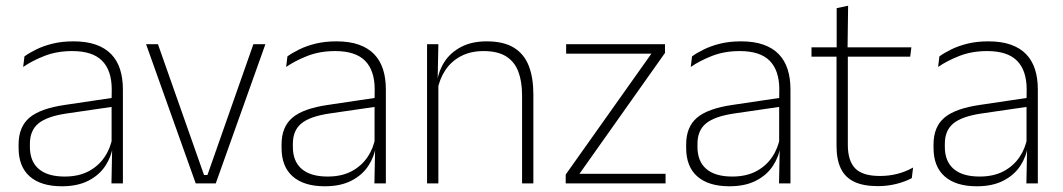

<svg xmlns="http://www.w3.org/2000/svg" viewBox="-20 -641 3715 671"><path d="M409.5 0H369.5L372 -125L370 -131.5V-290L370.5 -328Q370.5 -394.5 337 -428.5Q303.5 -462.5 232.5 -462.5Q178.5 -462.5 135.2 -445.5Q92 -428.5 61 -407L65.5 -444Q82 -456 106.8 -468.2Q131.5 -480.5 164 -488.5Q196.5 -496.5 237 -496.5Q282 -496.5 314.8 -485Q347.5 -473.5 368.5 -451.8Q389.5 -430 399.5 -399Q409.5 -368 409.5 -328.5ZM196 10Q123.5 10 84.2 -24.2Q45 -58.5 45 -124V-136.5Q45 -197.5 83 -229.8Q121 -262 208 -274.5L379.5 -300L381.5 -269L213.5 -244.5Q145 -234.5 114.8 -210Q84.5 -185.5 84.5 -138.5V-128Q84.5 -77 115.5 -50.5Q146.5 -24 206 -24Q254.5 -24 289.2 -42.2Q324 -60.5 345.2 -91.8Q366.5 -123 373 -162L383.5 -131H374.5Q369.5 -94 348.5 -61.8Q327.5 -29.5 289.5 -9.8Q251.5 10 196 10Z M693 -29.5H705L865.5 -486.5H907.5L734 0H664L490.5 -486.5H532Z M1328.5 0H1288.5L1291 -125L1289 -131.5V-290L1289.5 -328Q1289.5 -394.5 1256 -428.5Q1222.5 -462.5 1151.5 -462.5Q1097.5 -462.5 1054.2 -445.5Q1011 -428.5 980 -407L984.5 -444Q1001 -456 1025.8 -468.2Q1050.5 -480.5 1083 -488.5Q1115.5 -496.5 1156 -496.5Q1201 -496.5 1233.8 -485Q1266.5 -473.5 1287.5 -451.8Q1308.5 -430 1318.5 -399Q1328.5 -368 1328.5 -328.5ZM1115 10Q1042.5 10 1003.2 -24.2Q964 -58.5 964 -124V-136.5Q964 -197.5 1002 -229.8Q1040 -262 1127 -274.5L1298.5 -300L1300.5 -269L1132.5 -244.5Q1064 -234.5 1033.8 -210Q1003.5 -185.5 1003.5 -138.5V-128Q1003.5 -77 1034.5 -50.5Q1065.5 -24 1125 -24Q1173.5 -24 1208.2 -42.2Q1243 -60.5 1264.2 -91.8Q1285.5 -123 1292 -162L1302.5 -131H1293.5Q1288.5 -94 1267.5 -61.8Q1246.5 -29.5 1208.5 -9.8Q1170.5 10 1115 10Z M1844 0H1804.5V-308Q1804.5 -356 1791.5 -390.5Q1778.5 -425 1749 -443.8Q1719.5 -462.5 1670 -462.5Q1624.5 -462.5 1590.5 -444.5Q1556.5 -426.5 1536 -395.2Q1515.5 -364 1508.5 -324L1497.5 -356H1507.5Q1513 -394 1534 -426Q1555 -458 1592 -477.2Q1629 -496.5 1681 -496.5Q1740.5 -496.5 1776.2 -474.2Q1812 -452 1828 -410.8Q1844 -369.5 1844 -311.5ZM1512 0H1472.5V-486.5H1512L1509.5 -362.5L1512 -361Z M2005 -33.5H2306V0H1957V-31L2256.5 -453.5H1958.5V-486.5H2304V-456Z M2742.5 0H2702.5L2705 -125L2703 -131.5V-290L2703.5 -328Q2703.5 -394.5 2670 -428.5Q2636.5 -462.5 2565.5 -462.5Q2511.5 -462.5 2468.2 -445.5Q2425 -428.5 2394 -407L2398.5 -444Q2415 -456 2439.8 -468.2Q2464.5 -480.5 2497 -488.5Q2529.5 -496.5 2570 -496.5Q2615 -496.5 2647.8 -485Q2680.5 -473.5 2701.5 -451.8Q2722.5 -430 2732.5 -399Q2742.5 -368 2742.5 -328.5ZM2529 10Q2456.5 10 2417.2 -24.2Q2378 -58.5 2378 -124V-136.5Q2378 -197.5 2416 -229.8Q2454 -262 2541 -274.5L2712.5 -300L2714.5 -269L2546.5 -244.5Q2478 -234.5 2447.8 -210Q2417.5 -185.5 2417.5 -138.5V-128Q2417.5 -77 2448.5 -50.5Q2479.5 -24 2539 -24Q2587.5 -24 2622.2 -42.2Q2657 -60.5 2678.2 -91.8Q2699.5 -123 2706 -162L2716.5 -131H2707.5Q2702.5 -94 2681.5 -61.8Q2660.5 -29.5 2622.5 -9.8Q2584.5 10 2529 10Z M3048.5 9.5Q2997 9.5 2965.2 -5.8Q2933.5 -21 2918.5 -52.2Q2903.5 -83.5 2903.5 -130.5V-459H2943V-134.5Q2943 -79 2968.8 -52.5Q2994.5 -26 3055.5 -26Q3086 -26 3115.2 -33.2Q3144.5 -40.5 3171 -55.5L3166.5 -18.5Q3143.5 -6 3112.2 1.8Q3081 9.5 3048.5 9.5ZM3161 -443H2816V-475.5H3165ZM2942 -469.5H2904V-612.5L2944 -621Z M3607 0H3567L3569.5 -125L3567.5 -131.5V-290L3568 -328Q3568 -394.5 3534.5 -428.5Q3501 -462.5 3430 -462.5Q3376 -462.5 3332.8 -445.5Q3289.5 -428.5 3258.5 -407L3263 -444Q3279.5 -456 3304.2 -468.2Q3329 -480.5 3361.5 -488.5Q3394 -496.5 3434.5 -496.5Q3479.5 -496.5 3512.2 -485Q3545 -473.5 3566 -451.8Q3587 -430 3597 -399Q3607 -368 3607 -328.5ZM3393.5 10Q3321 10 3281.8 -24.2Q3242.5 -58.5 3242.5 -124V-136.5Q3242.5 -197.5 3280.5 -229.8Q3318.5 -262 3405.5 -274.5L3577 -300L3579 -269L3411 -244.5Q3342.5 -234.5 3312.2 -210Q3282 -185.5 3282 -138.5V-128Q3282 -77 3313 -50.5Q3344 -24 3403.5 -24Q3452 -24 3486.8 -42.2Q3521.5 -60.5 3542.8 -91.8Q3564 -123 3570.5 -162L3581 -131H3572Q3567 -94 3546 -61.8Q3525 -29.5 3487 -9.8Q3449 10 3393.5 10Z"/></svg>

Font: Anek Malayalam ExtraLight
Style: Regular
Weight: 250
Version: Version 1.003